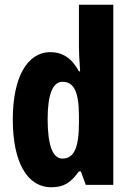

<svg xmlns="http://www.w3.org/2000/svg" viewBox="-20 -780 551 810"><path d="M197 10C250 10 279 -10 313 -57H321L342 0H458V-760H313V-578C313 -557 315 -525 318 -479H313C283 -535 243 -560 193 -560C94 -560 34 -453 34 -276C34 -98 93 10 197 10ZM243 -111C203 -111 181 -166 181 -277C181 -381 202 -435 244 -435C292 -435 313 -391 313 -292V-261C313 -156 292 -111 243 -111Z"/></svg>

Font: Noto Sans Devanagari ExtraCondensed ExtraBold
Style: Regular
Weight: 800
Width: 2
Designer: Jelle Bosma - Monotype Design Team
Foundry: Monotype Imaging Inc.
Version: Version 2.004